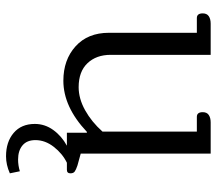

<svg xmlns="http://www.w3.org/2000/svg" viewBox="-62 -468 736 653"><g transform="rotate(90 306.5 -141.0)"><path d="M401 109Q401 75 421.5 46.5Q442 18 475 0H431V-68H428Q343 12 254 12Q183 12 137 -29.5Q91 -71 91 -143V-442H41Q25 -442 25 -462Q25 -476 34.5 -482.5Q44 -489 60 -489H166V-149Q166 -100 194.5 -70Q223 -40 276 -40Q315 -40 354.5 -62Q394 -84 427 -121V-442H377Q361 -442 361 -462Q361 -476 370.5 -482.5Q380 -489 396 -489H502V-47L542 -36Q557 -31 563 -26.5Q569 -22 569 -12Q569 0 557 0H533Q502 15 479 44.5Q456 74 456 107Q456 136 474 151Q492 166 522 166Q542 166 562 160L569 194Q540 207 511 207Q462 207 431.5 181Q401 155 401 109Z"/></g></svg>

Font: Maitree
Style: Regular
Weight: 400
Designer: CadsonDemak Team
Foundry: CadsonDemak
Version: Version 1.000